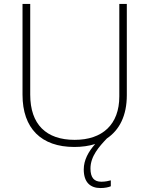

<svg xmlns="http://www.w3.org/2000/svg" viewBox="-20 -734 756 972"><path d="M438 119C438 57 482 8 521 -33C585 -76 622 -149 622 -252V-714H584V-246C584 -103 498 -26 358 -26C214 -26 133 -104 133 -255V-714H94V-254C94 -84 189 10 356 10C395 10 430 5 462 -5C428 33 404 76 404 124C404 190 438 218 489 218C511 218 529 214 541 209V179C530 182 513 186 493 186C457 186 438 166 438 119Z"/></svg>

Font: Noto Sans Meetei Mayek ExtraLight
Style: Regular
Weight: 200
Designer: Monotype Design Team and Neelakash Kshetrimayum
Foundry: Monotype Imaging Inc.
Version: Version 2.002